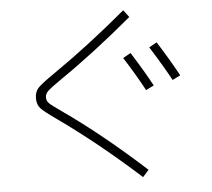

<svg xmlns="http://www.w3.org/2000/svg" viewBox="-58 -867 1117 1013"><g transform="rotate(-5 500.0 -360.0)"><path d="M609 -552 650 -575Q717 -469 757 -394L715 -373Q665 -465 609 -552ZM751 -596 792 -619Q853 -523 901 -435L859 -414Q812 -500 751 -596ZM660 -765Q455 -593 275 -470Q216 -429 200.5 -414Q185 -399 185 -380Q185 -362 198 -349Q211 -336 263 -300Q467 -157 691 47L659 83Q441 -114 234 -261Q168 -307 150 -327Q132 -347 132 -380Q132 -415 152 -436Q172 -457 245 -507Q427 -632 631 -803Z"/></g></svg>

Font: Mplus 1p Light
Style: Regular
Weight: 300
Version: Version 1.061